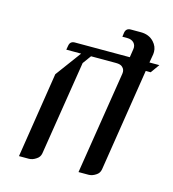

<svg xmlns="http://www.w3.org/2000/svg" viewBox="-86 -605 611 677"><g transform="rotate(15 219.5 -266.5)"><path d="M43.9 0 92.8 -312 162.1 -405.8H107.9L110.8 -421.9Q113.8 -438 130.9 -438H331.1L335.9 -469.2Q337.9 -482.9 329.1 -492.2Q320.3 -501 305.2 -501H287.1L289.1 -516.1Q292 -533.2 309.1 -533.2H346.2Q376 -533.2 394 -513.7Q408.7 -497.6 408.7 -478Q408.7 -472.2 408.2 -469.2L402.8 -438H439L416 -405.8H397.9L338.9 -30.8Q336.4 -16.1 324.2 -8.8Q311 0 297.9 0H261.2L320.8 -375Q323.2 -390.1 313 -398.9Q306.2 -405.8 289.1 -405.8H198.2L175.8 -375L121.1 -30.8Q118.7 -16.6 106 -8.8Q92.8 0 80.1 0Z"/></g></svg>

Font: Hhenum
Style: Italic
Weight: 400
Designer: T. Christopher White
Version: Version 1.0